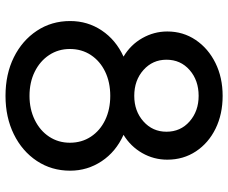

<svg xmlns="http://www.w3.org/2000/svg" viewBox="-84 -712 809 680"><g transform="rotate(90 320.0 -372.5)"><path d="M320 12Q243 12 183.5 -17.5Q124 -47 89.5 -99Q55 -151 55 -217Q55 -279 88.5 -329Q122 -379 181 -406Q139 -431 115.5 -472.5Q92 -514 92 -561Q92 -617 122 -661.5Q152 -706 203.5 -731.5Q255 -757 320 -757Q385 -757 436 -732Q487 -707 516.5 -662.5Q546 -618 546 -561Q546 -513 522.5 -472Q499 -431 458 -406Q518 -379 551.5 -328.5Q585 -278 585 -217Q585 -151 550.5 -99Q516 -47 456 -17.5Q396 12 320 12ZM320 -444Q374 -444 410.5 -476.5Q447 -509 447 -558Q447 -608 410.5 -640Q374 -672 320 -672Q265 -672 228.5 -640Q192 -608 192 -558Q192 -509 228.5 -476.5Q265 -444 320 -444ZM320 -73Q367 -73 405 -91.5Q443 -110 464.5 -142.5Q486 -175 486 -216Q486 -258 464.5 -290.5Q443 -323 405.5 -341Q368 -359 320 -359Q272 -359 234.5 -341Q197 -323 175.5 -290.5Q154 -258 154 -216Q154 -175 175.5 -142.5Q197 -110 234.5 -91.5Q272 -73 320 -73Z"/></g></svg>

Font: Plus Jakarta Text
Style: Regular
Weight: 400
Designer: Gumpita Rahayu
Foundry: Tokotype Studio
Version: Version 1.000